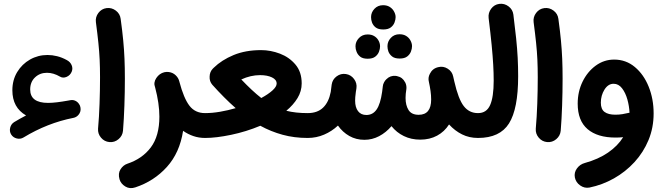

<svg xmlns="http://www.w3.org/2000/svg" viewBox="-20 -676 3457 1000"><path d="M38.1 24.4Q28.3 8.3 33 -10.7Q37.6 -29.8 53.7 -40Q84.5 -58.6 115.7 -74.7Q44.4 -115.7 44.4 -205.6Q44.4 -259.3 69.6 -300.8Q94.7 -342.3 136.5 -366Q178.2 -389.6 227.5 -389.6Q252 -389.6 277.3 -383.3Q302.7 -377 327.6 -363.3Q345.7 -354 353 -336.9Q360.4 -319.8 353.5 -302.7Q345.7 -283.7 326.9 -275.6Q308.1 -267.6 292.5 -276.9Q258.3 -296.9 224.6 -296.9Q187.5 -296.9 162.4 -272.9Q137.2 -249 137.2 -210Q137.2 -140.1 230.5 -140.1Q251 -140.1 277.3 -143.3Q303.7 -146.5 333.5 -151.9Q338.9 -152.8 344.2 -153.8Q345.7 -154.3 347.2 -154.3Q360.4 -156.7 372.3 -151.1Q384.3 -145.5 391.6 -134.3Q397.5 -126.5 398.9 -116.7V-116.2Q399.4 -115.2 399.4 -113.8Q402.3 -93.3 388.2 -77.1Q377.4 -64.9 361.8 -62Q227.1 -35.6 102.5 40Q86.4 49.8 67.4 45.2Q48.3 40.5 38.1 24.4Z M479.5 -560.5Q476.1 -586.9 492.4 -608.6Q508.8 -630.4 535.2 -633.8Q561.5 -637.2 583.3 -620.8Q605 -604.5 608.4 -578.1Q617.2 -514.2 621.8 -465.1Q626.5 -416 628.4 -369.6Q630.4 -323.2 630.4 -266.1Q630.4 -196.8 627.9 -126.2Q625.5 -55.7 620.6 4.9Q618.2 31.2 597.4 48.8Q576.7 66.4 549.8 64Q523.4 61.5 506.1 41Q488.8 20.5 490.7 -5.9Q496.1 -66.4 498.5 -136Q501 -205.6 501 -272.9Q501 -324.7 499 -366Q497.1 -407.2 492.4 -452.4Q487.8 -497.6 479.5 -560.5Z M787.6 -221.7Q778.3 -246.1 794.2 -269.8Q810.1 -293.5 835.9 -299.8Q847.7 -302.7 859.9 -300.8Q880.4 -297.9 894.8 -284.2Q909.2 -270.5 913.6 -252.9Q913.6 -252 914.1 -251Q937 -164.1 966.6 -125.5Q996.1 -86.9 1047.9 -86.9H1048.3Q1075.2 -86.9 1094 -67.9Q1112.8 -48.8 1112.8 -22Q1112.8 4.9 1094 23.7Q1075.2 42.5 1048.3 42.5H1047.9Q1015.6 42.5 987.1 32.7Q958.5 22.9 933.6 5.4Q916 119.6 849.1 193.6Q782.2 267.6 685.1 299.8Q656.2 309.6 632.8 295.4Q609.4 281.2 602.5 257.8Q593.8 227.5 607.7 205.8Q621.6 184.1 643.1 176.8Q721.2 150.9 765.6 91.6Q810.1 32.2 810.1 -68.4Q810.1 -136.7 788.1 -220.2Z M983.4 -22Q983.4 -48.8 1002.4 -67.9Q1021.5 -86.9 1048.3 -86.9Q1085.4 -86.9 1126.5 -94Q1167.5 -101.1 1207.5 -112.8Q1176.8 -139.6 1146.5 -170.2Q1116.2 -200.7 1085.9 -234.4Q1070.3 -252.4 1071.8 -277.3Q1072.3 -301.3 1087.9 -317.9L1089.4 -319.3Q1090.8 -321.3 1093.3 -323.2Q1134.3 -363.3 1196.5 -389.2Q1258.8 -415 1339.8 -415Q1389.6 -415 1438.2 -396.5Q1486.8 -377.9 1519 -339.6Q1551.3 -301.3 1551.3 -241.7Q1551.3 -200.7 1529.5 -165Q1507.8 -129.4 1471.2 -99.1Q1519.5 -86.9 1582 -86.9H1582.5Q1609.4 -86.9 1628.2 -67.9Q1647 -48.8 1647 -22Q1647 4.9 1628.2 23.7Q1609.4 42.5 1582.5 42.5H1582Q1512.7 42.5 1451.9 25.9Q1391.1 9.3 1335.9 -21Q1262.2 9.8 1184.1 26.1Q1106 42.5 1048.3 42.5Q1021.5 42.5 1002.4 23.7Q983.4 4.9 983.4 -22ZM1334.5 -284.7Q1285.6 -284.7 1236.8 -262.2Q1265.1 -232.4 1290.8 -208.5Q1316.4 -184.6 1340.8 -165.5Q1377 -185.1 1398.9 -204.8Q1420.9 -224.6 1420.9 -240.7Q1420.9 -261.2 1396.5 -272.9Q1372.1 -284.7 1334.5 -284.7Z M1518.1 -22Q1518.1 -48.8 1536.9 -67.9Q1555.7 -86.9 1582.5 -86.9Q1633.3 -86.9 1662.8 -115.5Q1692.4 -144 1702.6 -197.3Q1704.6 -211.4 1707.5 -235.4Q1711.4 -262.2 1733.2 -278.3Q1754.9 -294.4 1781.2 -290.5Q1807.6 -286.6 1824 -264.6Q1840.3 -242.7 1836.4 -216.3Q1835.4 -211.4 1835 -207Q1834.5 -202.6 1833.5 -198.2Q1831.1 -179.7 1830.3 -169.9Q1829.6 -160.2 1829.6 -151.9Q1829.6 -117.2 1844.7 -97.2Q1859.9 -77.1 1888.2 -77.1Q1921.9 -77.1 1941.7 -106Q1961.4 -134.8 1970.2 -197.3Q1971.2 -210 1973.6 -224.6V-225.1Q1974.6 -237.3 1980.5 -247.6Q1984.9 -256.3 1992.2 -263.2Q2012.7 -283.7 2041 -280.8Q2043.9 -280.3 2046.9 -279.8Q2047.9 -279.8 2048.8 -279.3Q2048.8 -279.3 2048.8 -279.3Q2076.7 -273.4 2089.8 -247.6Q2089.8 -247.6 2090.3 -247.1Q2090.3 -246.6 2090.8 -246.1Q2091.3 -245.1 2091.3 -244.6Q2091.3 -244.6 2091.8 -244.1Q2098.1 -229.5 2096.7 -213.4Q2095.2 -200.2 2093.3 -187.5Q2092.3 -176.3 2092.3 -166Q2092.3 -127.4 2107.9 -102.8Q2123.5 -78.1 2160.6 -78.1Q2225.6 -78.1 2225.6 -157.7Q2225.6 -179.7 2222.4 -202.1Q2219.2 -224.6 2213.9 -249Q2208 -271 2218.8 -291.5Q2232.4 -319.3 2262.2 -326.2Q2288.1 -333 2311.5 -318.4Q2335 -303.7 2340.3 -277.8Q2343.8 -263.2 2346.2 -252Q2367.2 -159.7 2395.5 -123.3Q2423.8 -86.9 2469.2 -86.9H2469.7Q2496.6 -86.9 2515.4 -67.9Q2534.2 -48.8 2534.2 -22Q2534.2 4.9 2515.4 23.7Q2496.6 42.5 2469.7 42.5H2469.2Q2423.8 42.5 2386.5 23.9Q2349.1 5.4 2318.8 -27.8Q2294.9 9.8 2256.6 30.5Q2218.3 51.3 2168.9 51.3Q2121.6 51.3 2083.5 32.7Q2045.4 14.2 2019 -19Q1990.7 14.2 1954.6 33.2Q1918.5 52.2 1877.9 52.2Q1834.5 52.2 1799.3 32.2Q1764.2 12.2 1740.2 -22Q1708.5 7.8 1668.2 25.1Q1627.9 42.5 1582.5 42.5Q1555.7 42.5 1536.9 23.7Q1518.1 4.9 1518.1 -22ZM1912.6 -586.9Q1912.6 -611.3 1930.2 -630.1Q1947.8 -648.9 1975.1 -648.9Q1995.1 -648.9 2008.8 -640.6Q2022.5 -632.3 2030.3 -619.6Q2040.5 -603 2040.5 -586.9Q2040.5 -574.2 2034.9 -559.1Q2029.3 -543.9 2015.4 -533.2Q2001.5 -522.5 1976.1 -522.5Q1950.2 -522.5 1936.5 -533.2Q1922.9 -543.9 1917.5 -559.1Q1912.6 -572.3 1912.6 -586.9ZM1998 -435.5Q1998 -460 2015.6 -478.8Q2033.2 -497.6 2060.5 -497.6Q2080.6 -497.6 2094.2 -489.5Q2107.9 -481.4 2115.7 -468.8Q2126 -452.1 2126 -435.5Q2126 -422.9 2120.4 -407.7Q2114.7 -392.6 2100.8 -381.8Q2086.9 -371.1 2061.5 -371.1Q2035.6 -371.1 2022 -382.1Q2008.3 -393.1 2002.9 -407.7Q1998 -420.9 1998 -435.5ZM1831.5 -435.1Q1831.5 -459 1849.4 -477.8Q1867.2 -496.6 1894.5 -496.6Q1914.6 -496.6 1928.2 -488.5Q1941.9 -480.5 1949.7 -467.8Q1959.5 -452.1 1959.5 -434.6Q1959.5 -421.9 1953.9 -406.7Q1948.2 -391.6 1934.3 -380.9Q1920.4 -370.1 1895 -370.1Q1869.1 -370.1 1855.7 -381.1Q1842.3 -392.1 1836.9 -407.2Q1831.5 -419.9 1831.5 -435.1Z M2405.3 -22Q2405.3 -48.8 2424.1 -67.9Q2442.9 -86.9 2469.7 -86.9Q2514.2 -86.9 2532.7 -128.7Q2551.3 -170.4 2551.3 -255.9Q2551.3 -295.4 2548.8 -338.9Q2546.4 -382.3 2540.8 -440.4Q2535.2 -498.5 2524.9 -582.5Q2522 -608.9 2538.1 -630.6Q2554.2 -652.3 2580.6 -655.8Q2606.9 -659.2 2628.7 -642.8Q2650.4 -626.5 2653.8 -600.1Q2662.6 -531.2 2668.2 -476.8Q2673.8 -422.4 2676.3 -374.8Q2678.7 -327.1 2678.7 -278.8Q2678.7 -108.9 2631.1 -33.2Q2583.5 42.5 2469.7 42.5Q2442.9 42.5 2424.1 23.7Q2405.3 4.9 2405.3 -22Z M2759.3 -560.5Q2755.9 -586.9 2772.2 -608.6Q2788.6 -630.4 2814.9 -633.8Q2841.3 -637.2 2863 -620.8Q2884.8 -604.5 2888.2 -578.1Q2897 -514.2 2901.6 -465.1Q2906.2 -416 2908.2 -369.6Q2910.2 -323.2 2910.2 -266.1Q2910.2 -196.8 2907.7 -126.2Q2905.3 -55.7 2900.4 4.9Q2897.9 31.2 2877.2 48.8Q2856.4 66.4 2829.6 64Q2803.2 61.5 2785.9 41Q2768.6 20.5 2770.5 -5.9Q2775.9 -66.4 2778.3 -136Q2780.8 -205.6 2780.8 -272.9Q2780.8 -324.7 2778.8 -366Q2776.9 -407.2 2772.2 -452.4Q2767.6 -497.6 2759.3 -560.5Z M3178.7 -365.7Q3240.2 -365.7 3286.6 -326.9Q3333 -288.1 3358.6 -224.4Q3384.3 -160.6 3384.3 -85.4Q3384.3 -10.7 3357.7 53.5Q3331.1 117.7 3284.4 168.5Q3237.8 219.2 3177.5 253.2Q3117.2 287.1 3050.3 300.8Q3024.4 305.7 3002 290Q2979.5 274.4 2974.1 248.5Q2969.2 222.7 2984.9 201.2Q3000.5 179.7 3025.9 172.9Q3096.7 153.3 3147 118.7Q3197.3 84 3225.6 38.6Q3205.6 40.5 3186 40.5Q3091.8 40.5 3040.3 -3.4Q2988.8 -47.4 2988.8 -136.2Q2988.8 -198.7 3014.2 -250.7Q3039.6 -302.7 3082.8 -334.2Q3126 -365.7 3178.7 -365.7ZM3109.4 -141.1Q3109.4 -106.9 3128.9 -92.8Q3148.4 -78.6 3185.1 -78.6Q3204.1 -78.6 3221.9 -81.5Q3239.7 -84.5 3255.9 -88.4Q3257.3 -88.9 3258.8 -88.9Q3257.3 -123 3247.6 -158Q3237.8 -192.9 3219.7 -216.3Q3201.7 -239.7 3175.8 -239.7Q3147.5 -239.7 3128.4 -209.5Q3109.4 -179.2 3109.4 -141.1Z"/></svg>

Font: Mikhak-DS1-FD Bold
Style: Bold
Weight: 700
Designer: Amin Abedi
Version: Version 3.2